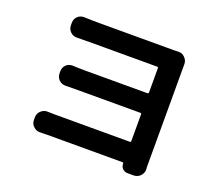

<svg xmlns="http://www.w3.org/2000/svg" viewBox="-125 -897 1251 1107"><g transform="rotate(20 500.0 -343.0)"><path d="M848.6 -641.6V-38.1L849.6 -19.5Q849.6 3.9 833 20.5Q816.4 37.1 792 37.1H756.8Q738.3 37.1 724.6 24.4Q712.9 11.7 712.9 -4.9Q712.9 -12.7 707 -12.7H246.1Q225.6 -12.7 201.2 -11.7Q200.2 -11.7 199.2 -11.7Q176.8 -11.7 161.1 -27.3Q143.6 -43 143.6 -66.4V-84Q143.6 -107.4 161.1 -123Q177.7 -138.7 199.2 -138.7Q200.2 -138.7 201.2 -138.7Q223.6 -137.7 247.1 -137.7H706.1Q712.9 -137.7 712.9 -145.5V-307.6Q712.9 -315.4 706.1 -315.4H322.3Q288.1 -315.4 248 -314.5Q247.1 -314.5 246.1 -314.5Q223.6 -314.5 207 -330.1Q190.4 -346.7 190.4 -371.1V-383.8Q190.4 -406.2 207 -422.9Q222.7 -437.5 245.1 -437.5Q246.1 -437.5 247.1 -437.5Q285.2 -435.5 322.3 -435.5H706.1Q712.9 -435.5 712.9 -443.4V-591.8Q712.9 -598.6 706.1 -598.6H307.6Q273.4 -598.6 214.8 -597.7Q213.9 -597.7 212.9 -597.7Q190.4 -597.7 173.8 -613.3Q157.2 -629.9 157.2 -653.3V-668Q157.2 -691.4 173.8 -708Q190.4 -722.7 211.9 -722.7Q212.9 -722.7 214.8 -722.7Q264.6 -720.7 307.6 -720.7H762.7Q776.4 -720.7 792 -721.7Q793 -721.7 793.9 -721.7Q816.4 -721.7 832 -705.1Q848.6 -688.5 848.6 -666Q848.6 -649.4 848.6 -641.6Z"/></g></svg>

Font: Gen Jyuu Gothic Bold
Style: Bold
Weight: 700
Designer: [Source Han Sans]
Ryoko NISHIZUKA  (kana & ideographs); Paul D. Hunt (Latin, Greek & Cyrillic); Wenlong ZHANG  (bopomofo
Version: Version 1.002.20150607